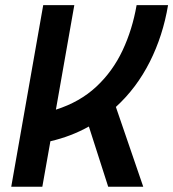

<svg xmlns="http://www.w3.org/2000/svg" viewBox="-20 -713 662 733"><path d="M22.9 0 145 -693.4H263.7L193.4 -294.4Q285.2 -323.7 347.7 -382.1Q410.2 -440.4 447.8 -520.3Q485.4 -600.1 501.5 -693.4H621.6Q602.1 -576.7 551.8 -476.8Q501.5 -377 422.4 -304.7L526.9 0H393.1L319.3 -230Q251 -191.9 172.4 -173.8L141.6 0Z"/></svg>

Font: CaskaydiaCove NFP SemiBold
Style: Italic
Weight: 600
Italic angle: -10°
Designer: Aaron Bell
Foundry: Saja Typeworks
Version: Version 2111.001; VTT 6.35;Nerd Fonts 3.1.1